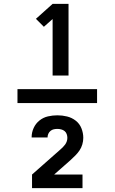

<svg xmlns="http://www.w3.org/2000/svg" viewBox="-20 -820 590 989"><path d="M70 -289V-361H480V-289ZM251 -431V-722L206 -682L165 -723L251 -800H333V-431ZM145 149V79L290 -49Q297 -55 303.5 -61.5Q310 -68 315.5 -75.5Q321 -83 324 -92Q327 -101 327 -110Q327 -120 323.5 -129.5Q320 -139 312.5 -145Q305 -151 295 -153.5Q285 -156 276 -156Q266 -156 257 -154Q248 -152 240.5 -146Q233 -140 229 -131Q225 -122 225 -113V-112H143V-114Q143 -138 153.5 -161Q164 -184 183.5 -199.5Q203 -215 227 -220.5Q251 -226 276 -226Q301 -226 325.5 -220Q350 -214 370 -198.5Q390 -183 399.5 -159Q409 -135 409 -110Q409 -93 404 -76Q399 -59 389.5 -45Q380 -31 368 -19Q356 -7 343 5L259 79H405V149Z"/></svg>

Font: Lode
Style: Bold
Weight: 700
Monospace: yes
Designer: Belleve Invis
Foundry: Belleve Invis
Version: Version 29.2.0; ttfautohint (v1.8.3)